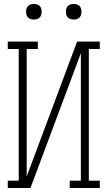

<svg xmlns="http://www.w3.org/2000/svg" viewBox="-20 -944 540 964"><path d="M19 0V-37H74V-698H19V-735H170V-698H114V-58L367 -735H481V-698H426V-37H481V0H330V-37H386V-677L133 0ZM350 -846Q342 -846 334.5 -848Q327 -850 321 -856Q315 -862 313 -869.5Q311 -877 311 -885Q311 -893 313 -900.5Q315 -908 321 -914Q327 -920 334.5 -922Q342 -924 350 -924Q358 -924 365.5 -922Q373 -920 379 -914Q385 -908 387 -900.5Q389 -893 389 -885Q389 -877 387 -869.5Q385 -862 379 -856Q373 -850 365.5 -848Q358 -846 350 -846ZM150 -846Q142 -846 134.5 -848Q127 -850 121 -856Q115 -862 113 -869.5Q111 -877 111 -885Q111 -893 113 -900.5Q115 -908 121 -914Q127 -920 134.5 -922Q142 -924 150 -924Q158 -924 165.5 -922Q173 -920 179 -914Q185 -908 187 -900.5Q189 -893 189 -885Q189 -877 187 -869.5Q185 -862 179 -856Q173 -850 165.5 -848Q158 -846 150 -846Z"/></svg>

Font: Iosevka Slab Extralight
Style: Regular
Weight: 200
Monospace: yes
Designer: Belleve Invis
Foundry: Belleve Invis
Version: Version 11.1.1; ttfautohint (v1.8.3)